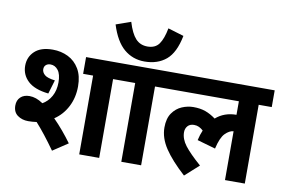

<svg xmlns="http://www.w3.org/2000/svg" viewBox="-90 -1055 1832 1231"><g transform="rotate(10 826.0 -439.0)"><path d="M129 -153Q89 -153 60 -174Q31 -195 31 -238Q31 -272 52.5 -292.5Q74 -313 111 -313Q132 -313 154 -305.5Q176 -298 199 -282Q235 -302 256.5 -340.5Q278 -379 278 -431Q278 -484 258 -510Q238 -536 208 -536Q190 -536 178.5 -526Q167 -516 167 -498Q167 -478 185 -462Q203 -446 253 -440L226 -350Q135 -360 92 -400.5Q49 -441 49 -500Q49 -557 89 -594.5Q129 -632 206 -632Q261 -632 306.5 -609.5Q352 -587 379 -541.5Q406 -496 406 -428Q406 -355 375.5 -295.5Q345 -236 291 -200Q323 -168 354 -131Q385 -94 411 -58L313 7Q242 -93 184 -157Q157 -153 129 -153ZM619 -513V0H489V-513H424V-622H704V-513Z M892 -513V0H763V-513H691V-622H978V-513ZM1015 -864Q993 -752 937.5 -705.5Q882 -659 797 -659Q720 -659 663.5 -707Q607 -755 574 -861L670 -895Q692 -822 722 -789.5Q752 -757 799 -757Q850 -757 874.5 -791.5Q899 -826 912 -895Z M964 -513V-622H1652V-513H1567V0H1438V-318Q1411 -316 1384 -289Q1357 -262 1340 -188L1221 -222Q1229 -258 1242 -288Q1229 -300 1214.5 -307Q1200 -314 1182 -314Q1155 -314 1140.5 -297.5Q1126 -281 1126 -257Q1126 -213 1158.5 -170.5Q1191 -128 1264 -64L1174 17Q1086 -63 1041.5 -130Q997 -197 997 -265Q997 -324 1022 -359.5Q1047 -395 1084 -410.5Q1121 -426 1158 -426Q1203 -426 1236.5 -414Q1270 -402 1304 -377Q1359 -425 1438 -425V-513Z"/></g></svg>

Font: Noto Sans SemiCondensed
Style: Bold Italic
Weight: 700
Width: 4
Italic angle: -12°
Designer: Monotype Design Team
Foundry: Monotype Imaging Inc.
Version: Version 2.013; ttfautohint (v1.8.4.7-5d5b)